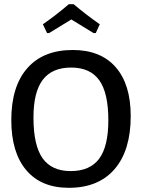

<svg xmlns="http://www.w3.org/2000/svg" viewBox="-20 -889 679 918"><path d="M205 -731 185 -773Q250 -818 309 -869H332Q395 -816 457 -773L438 -731H427Q334 -788 321 -796Q283 -772 215 -731ZM328 -650Q461 -650 533 -568Q605 -486 605 -334Q605 -170 528 -80.5Q451 9 309 9Q177 9 105.5 -75.5Q34 -160 34 -315Q34 -476 110.5 -563Q187 -650 328 -650ZM140 -327Q140 -194 183.5 -132.5Q227 -71 318 -71Q410 -71 454 -130Q498 -189 498 -314Q498 -445 454.5 -505.5Q411 -566 320 -566Q229 -566 184.5 -507.5Q140 -449 140 -327Z"/></svg>

Font: Alegreya Sans Medium
Style: Regular
Weight: 500
Designer: Juan Pablo del Peral
Foundry: Huerta Tipografica
Version: Version 2.007